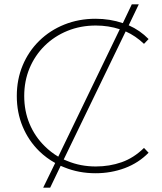

<svg xmlns="http://www.w3.org/2000/svg" viewBox="-20 -790 743 880"><path d="M178 70 233 -43Q193 -65 160 -97Q111 -145 84 -209.5Q57 -274 57 -350Q57 -426 84 -490.5Q111 -555 160 -603Q209 -651 275 -677.5Q341 -704 418 -704Q484 -704 543 -684L584 -770H616L570 -674Q622 -651 661 -611L640 -589Q601 -626 556 -646L272 -59Q280 -55 289 -52Q349 -27 419 -27Q482 -27 537.5 -46.5Q593 -66 640 -112L661 -90Q615 -43 552 -19.5Q489 4 418 4Q341 4 275 -23Q266 -26 258 -30L210 70ZM247 -72 529 -656Q477 -673 419 -673Q349 -673 289 -648.5Q229 -624 184.5 -580Q140 -536 115.5 -477.5Q91 -419 91 -350Q91 -281 115.5 -222.5Q140 -164 185 -120Q213 -92 247 -72Z"/></svg>

Font: Montserrat Thin ExtraLight
Style: Regular
Weight: 250
Version: Version 9.000